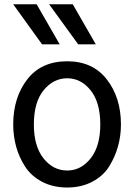

<svg xmlns="http://www.w3.org/2000/svg" viewBox="-20 -834 608 872"><path d="M133.8 -268.6Q133.8 -169.9 177.7 -114.7Q221.7 -59.6 285.2 -59.6Q347.7 -59.6 391.6 -114.7Q435.5 -169.9 435.5 -268.6Q435.5 -369.1 391.6 -423.8Q347.7 -478.5 285.2 -478.5Q222.7 -478.5 178.2 -424.3Q133.8 -370.1 133.8 -268.6ZM40 -268.6Q40 -390.6 103.5 -473.1Q167 -555.7 285.2 -555.7Q401.4 -555.7 465.3 -473.1Q529.3 -390.6 529.3 -268.6Q529.3 -217.8 516.1 -169.9Q502.9 -122.1 476.1 -78.6Q449.2 -35.2 399.4 -8.8Q349.6 17.6 285.2 17.6Q220.7 17.6 171.4 -8.3Q122.1 -34.2 94.2 -77.1Q66.4 -120.1 53.2 -168.5Q40 -216.8 40 -268.6ZM40 -814.5H146.5L251 -632.8H170.9ZM203.1 -814.5H310.5L415 -632.8H335Z"/></svg>

Font: Gothic A1 Medium
Style: Regular
Weight: 500
Designer: HanYang I&C Co.,Ltd.
Foundry: HanYang I&C Co.,Ltd.
Version: Version 2.50